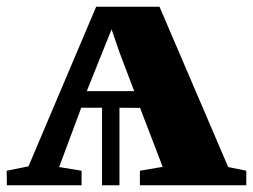

<svg xmlns="http://www.w3.org/2000/svg" viewBox="-34 -553 755 573"><path d="M-13.5 0 -14 -43.5 51 -56.5 253 -533H442L647 -54.5L701 -43.5V0H383.5V-43.5L451.5 -55L384 -231L322.5 -231.5V0H270.5V-231.5H208.5L142.5 -54.5L209.5 -43.5V0ZM225 -281H366.5L322.5 -397L299 -465.5L271.5 -397Z"/></svg>

Font: Merriweather 72pt Black
Style: Regular
Weight: 900
Version: Version 2.100